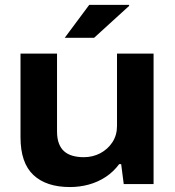

<svg xmlns="http://www.w3.org/2000/svg" viewBox="-20 -744 707 776"><path d="M262.7 12Q166.9 12 114.9 -36.8Q62.9 -85.7 62.9 -189.3V-527.4H210.5V-212.9Q210.5 -184.5 218 -164.6Q225.4 -144.7 239.4 -132.4Q253.3 -120.1 273.6 -114.4Q293.9 -108.7 318.8 -108.7Q355 -108.7 385.5 -124.8Q415.9 -141 434.4 -169.3Q452.9 -197.7 452.9 -234.9V-527.4H600.7V0H480.1L469.7 -80.7H461.7Q438.7 -49.7 407.3 -28.9Q375.8 -8.2 338.9 1.9Q302 12 262.7 12ZM241.6 -591.2 340.7 -724.4H501.7L501.9 -720.2L360.3 -591.2Z"/></svg>

Font: Archivo SemiBold SemiExpanded
Style: Regular
Weight: 600
Width: 6
Version: Version 2.001